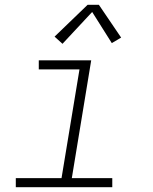

<svg xmlns="http://www.w3.org/2000/svg" viewBox="-20 -782 640 802"><path d="M46 0V-38H237L312 -492H142V-530H361L280 -38H449V0ZM241 -599 208 -629 346 -762H393L486 -625L447 -602L365 -732Z"/></svg>

Font: Iosevka Curly XLtExObl
Style: Regular
Weight: 200
Width: 7
Italic angle: -9°
Monospace: yes
Designer: Belleve Invis
Foundry: Belleve Invis
Version: Version 11.0.1; ttfautohint (v1.8.3)